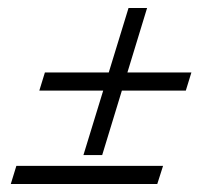

<svg xmlns="http://www.w3.org/2000/svg" viewBox="-20 -461 556 481"><path d="M302 -441H348.5L236 -72.5H189ZM92.5 -279.5H459.5L445.5 -234H78.5ZM21 -45.5H388.5L374 0H7Z"/></svg>

Font: Newsreader 16pt 16pt
Style: Italic
Weight: 400
Italic angle: -17°
Version: Version 1.003